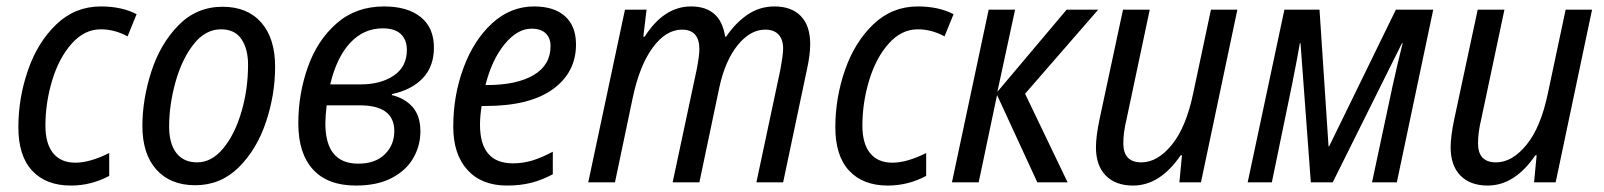

<svg xmlns="http://www.w3.org/2000/svg" viewBox="-20 -566 4979 596"><path d="M37 -171Q37 -262 67 -348.5Q97 -435 155 -490.5Q213 -546 293 -546Q358 -546 404 -522L376 -453Q336 -475 293 -475Q242 -475 202.5 -430.5Q163 -386 142 -316.5Q121 -247 121 -176Q121 -120 145 -90.5Q169 -61 214 -61Q259 -61 319 -91V-20Q263 10 200 10Q123 10 80 -36Q37 -82 37 -171Z M422 -175Q422 -257 449.5 -343Q477 -429 533.5 -487Q590 -545 671 -545Q748 -545 791 -496Q834 -447 834 -359Q834 -272 805.5 -187Q777 -102 721 -46.5Q665 9 586 9Q509 9 465.5 -39.5Q422 -88 422 -175ZM750 -365Q750 -414 729.5 -444.5Q709 -475 666 -475Q617 -475 580.5 -428Q544 -381 524.5 -310.5Q505 -240 505 -173Q505 -120 527.5 -91Q550 -62 592 -62Q637 -62 673 -105.5Q709 -149 729.5 -219Q750 -289 750 -365Z M906 -183Q906 -274 935.5 -357.5Q965 -441 1025 -493.5Q1085 -546 1172 -546Q1245 -546 1286 -513Q1327 -480 1327 -418Q1327 -360 1292.5 -323.5Q1258 -287 1197 -274L1196 -271Q1237 -261 1261 -233.5Q1285 -206 1285 -158Q1285 -114 1263 -75.5Q1241 -37 1196 -13.5Q1151 10 1085 10Q997 10 951.5 -40Q906 -90 906 -183ZM1099 -304Q1162 -304 1202.5 -331.5Q1243 -359 1243 -411Q1243 -442 1224.5 -460Q1206 -478 1168 -478Q1109 -478 1067 -433Q1025 -388 1005 -304ZM1204 -159Q1204 -239 1097 -239H994Q990 -205 990 -183Q990 -58 1092 -58Q1145 -58 1174.5 -87Q1204 -116 1204 -159Z M1387 -173Q1387 -270 1419 -356Q1451 -442 1508 -494Q1565 -546 1638 -546Q1700 -546 1734 -515.5Q1768 -485 1768 -428Q1768 -341 1696 -289Q1624 -237 1487 -237H1475Q1470 -205 1470 -179Q1470 -59 1572 -59Q1603 -59 1631.5 -67.5Q1660 -76 1696 -95V-25Q1662 -7 1628.5 1.5Q1595 10 1554 10Q1475 10 1431 -38.5Q1387 -87 1387 -173ZM1492 -302Q1584 -302 1636.5 -333Q1689 -364 1689 -423Q1689 -448 1674 -462.5Q1659 -477 1630 -477Q1586 -477 1546.5 -429Q1507 -381 1487 -302Z M1920 -536H1987L1977 -452H1981Q2041 -546 2125 -546Q2217 -546 2231 -452H2234Q2263 -495 2300.5 -520.5Q2338 -546 2384 -546Q2437 -546 2466 -516Q2495 -486 2495 -429Q2495 -396 2485 -351L2411 0H2328L2402 -348Q2411 -397 2411 -415Q2411 -443 2397 -458.5Q2383 -474 2355 -474Q2309 -474 2270 -426Q2231 -378 2213 -295L2151 0H2068L2143 -352Q2151 -394 2151 -413Q2151 -474 2097 -474Q2047 -474 2006 -418Q1965 -362 1944 -262L1889 0H1806Z M2573 -171Q2573 -262 2603 -348.5Q2633 -435 2691 -490.5Q2749 -546 2829 -546Q2894 -546 2940 -522L2912 -453Q2872 -475 2829 -475Q2778 -475 2738.5 -430.5Q2699 -386 2678 -316.5Q2657 -247 2657 -176Q2657 -120 2681 -90.5Q2705 -61 2750 -61Q2795 -61 2855 -91V-20Q2799 10 2736 10Q2659 10 2616 -36Q2573 -82 2573 -171Z M3049 -536H3131L3076 -281L3291 -536H3389L3162 -275L3294 0H3200L3075 -271L3018 0H2935Z M3382 -109Q3382 -142 3393 -195L3466 -536H3549L3477 -196Q3467 -155 3467 -121Q3467 -62 3523 -62Q3573 -62 3617.5 -116.5Q3662 -171 3684 -277L3739 -536H3821L3708 0H3641L3649 -84H3645Q3581 10 3497 10Q3443 10 3412.5 -21Q3382 -52 3382 -109Z M3967 -536H4076L4104 -112H4106L4313 -536H4429L4316 0H4239L4303 -300Q4315 -355 4334 -432H4332L4117 0H4049L4017 -432H4015Q4007 -385 3991 -305L3928 0H3853Z M4483 -109Q4483 -142 4494 -195L4567 -536H4650L4578 -196Q4568 -155 4568 -121Q4568 -62 4624 -62Q4674 -62 4718.5 -116.5Q4763 -171 4785 -277L4840 -536H4922L4809 0H4742L4750 -84H4746Q4682 10 4598 10Q4544 10 4513.5 -21Q4483 -52 4483 -109Z"/></svg>

Font: Noto Sans UI Narrow
Style: Italic
Weight: 400
Width: 4
Italic angle: -12°
Designer: Monotype Design Team
Foundry: Monotype Imaging Inc.
Version: Version 1.001